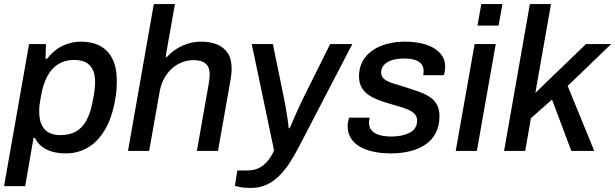

<svg xmlns="http://www.w3.org/2000/svg" viewBox="-30 -743 3028 945"><path d="M-10 173 113 -526H196L194 -454H202Q234 -496 277 -517Q320 -538 368 -538Q424 -538 463.5 -516.5Q503 -495 524 -452Q545 -409 545 -346Q545 -325 543.5 -302Q542 -279 537 -253Q521 -162 486 -103.5Q451 -45 402 -16.5Q353 12 296 12Q259 12 229 4Q199 -4 177 -21Q155 -38 142 -64H135L94 173ZM267 -78Q312 -78 344 -96Q376 -114 396.5 -152.5Q417 -191 427 -249Q432 -272 434 -288Q436 -304 437 -316.5Q438 -329 438 -339Q438 -377 426 -401Q414 -425 391.5 -436.5Q369 -448 334 -448Q290 -448 257 -427.5Q224 -407 203 -368Q182 -329 172 -272Q169 -253 166.5 -239Q164 -225 163.5 -214.5Q163 -204 163 -194Q163 -152 176 -126.5Q189 -101 212 -89.5Q235 -78 267 -78Z M600 0 727 -723H831L785 -463H792Q813 -486 840 -503Q867 -520 897.5 -529Q928 -538 961 -538Q1003 -538 1036.5 -525Q1070 -512 1090 -483Q1110 -454 1110 -406Q1110 -390 1108 -372.5Q1106 -355 1102 -335L1043 0H939L997 -329Q999 -342 1000.5 -354Q1002 -366 1002 -376Q1002 -403 992 -418.5Q982 -434 964 -440.5Q946 -447 922 -447Q894 -447 866.5 -436.5Q839 -426 816.5 -406Q794 -386 777.5 -356Q761 -326 755 -287L704 0Z M1204 182Q1171 182 1151 177.5Q1131 173 1126 172L1138 96H1190Q1214 96 1236.5 87.5Q1259 79 1280 57.5Q1301 36 1319 -2L1209 -526H1313L1365 -273Q1370 -251 1375 -221.5Q1380 -192 1384.5 -163Q1389 -134 1391 -112H1396Q1403 -128 1411.5 -148Q1420 -168 1429.5 -189Q1439 -210 1448 -229.5Q1457 -249 1464 -263L1595 -526H1704L1441 -20Q1419 23 1395 59.5Q1371 96 1343 123.5Q1315 151 1281 166.5Q1247 182 1204 182Z M1895 12Q1843 12 1803 2.5Q1763 -7 1735.5 -24.5Q1708 -42 1694.5 -67Q1681 -92 1681 -122Q1681 -134 1683.5 -145Q1686 -156 1688 -164H1790Q1788 -158 1787 -151Q1786 -144 1786 -140Q1786 -115 1800.5 -99.5Q1815 -84 1840.5 -77.5Q1866 -71 1898 -71Q1922 -71 1944.5 -75.5Q1967 -80 1985 -89Q2003 -98 2013 -113Q2023 -128 2023 -150Q2023 -169 2011.5 -181.5Q2000 -194 1981 -202.5Q1962 -211 1937.5 -218Q1913 -225 1886 -233Q1859 -241 1832.5 -251Q1806 -261 1784.5 -275.5Q1763 -290 1750 -312.5Q1737 -335 1737 -367Q1737 -409 1754.5 -441Q1772 -473 1803 -494.5Q1834 -516 1875 -527Q1916 -538 1962 -538Q2006 -538 2042.5 -530Q2079 -522 2105.5 -506Q2132 -490 2146.5 -467.5Q2161 -445 2161 -416Q2161 -402 2158.5 -389.5Q2156 -377 2154 -373H2053Q2054 -379 2054.5 -384Q2055 -389 2055 -393Q2055 -415 2043.5 -428.5Q2032 -442 2011 -448.5Q1990 -455 1960 -455Q1933 -455 1912.5 -450.5Q1892 -446 1877 -437Q1862 -428 1854 -415Q1846 -402 1846 -386Q1846 -364 1864 -351.5Q1882 -339 1910 -331Q1938 -323 1971 -312Q2000 -303 2028.5 -293Q2057 -283 2081 -268.5Q2105 -254 2119 -230.5Q2133 -207 2133 -172Q2133 -123 2114.5 -88Q2096 -53 2063 -31Q2030 -9 1987 1.5Q1944 12 1895 12Z M2320 -617 2339 -723H2443L2424 -617ZM2213 0 2306 -526H2410L2317 0Z M2451 0 2578 -723H2682L2605 -286L2854 -526H2978L2764 -320L2895 0H2782L2687 -253L2583 -161L2555 0Z"/></svg>

Font: Archivo SemiBold Medium
Style: Italic
Weight: 500
Italic angle: -10°
Version: Version 2.001